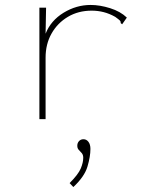

<svg xmlns="http://www.w3.org/2000/svg" viewBox="-20 -480 590 775"><path d="M139 -449H166L164 -344Q185 -397 236.5 -428.5Q288 -460 346 -460Q383 -460 424.5 -447Q466 -434 492 -409L478 -389L473 -382L467 -387Q468 -393 463.5 -397.5Q459 -402 445 -412Q422 -425 398.5 -431Q375 -437 350 -437Q296 -437 254 -412Q212 -387 188 -344.5Q164 -302 164 -247V1H139ZM276 275 261 259Q296 224 306 200Q316 176 316 157Q316 145 310 138Q304 131 298 125Q292 119 292 108Q292 97 299 89.5Q306 82 317 82Q329 82 337 92.5Q345 103 345 121Q345 152 333 192.5Q321 233 276 275Z"/></svg>

Font: Inconsolata SemiExpanded ExtraLight
Style: Regular
Weight: 200
Width: 6
Monospace: yes
Designer: Raph Levien, Cyreal, Brenton Simpson
Foundry: Raph Levien, Cyreal, Google
Version: Version 3.001; ttfautohint (v1.8.2.53-6de2)